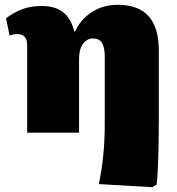

<svg xmlns="http://www.w3.org/2000/svg" viewBox="-20 -552 736 799"><path d="M614 227 391 214Q398 182 402.5 152Q407 122 410 91.5Q413 61 414.5 28Q416 -5 416 -41V-316Q416 -355 404.5 -373.5Q393 -392 367 -392Q350 -392 336.5 -381.5Q323 -371 316 -352Q309 -333 309 -306V0H93V-365Q93 -388 82.5 -399Q72 -410 53 -410Q34 -410 20 -404L5 -476Q42 -503 76 -515Q110 -527 154 -527Q210 -527 243 -501Q276 -475 289 -421H292Q310 -458 336.5 -482Q363 -506 396 -519Q429 -532 470 -532Q556 -532 598.5 -484.5Q641 -437 641 -340V-62Q641 -9 640 45.5Q639 100 637 145.5Q635 191 632 216Z"/></svg>

Font: Literata 18pt Black
Style: Regular
Weight: 900
Designer: Latin by Veronika Burian and Jose Scaglione. Greek by Irene Vlachou. Cyrillic by Vera Evstafieva.
Foundry: TypeTogether
Version: Version 3.103;gftools[0.9.29]